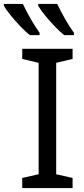

<svg xmlns="http://www.w3.org/2000/svg" viewBox="-74 -964 433 984"><path d="M298 0H40V-52L124 -71V-642L40 -662V-714H298V-662L214 -642V-71L298 -52ZM219 -944Q235 -910 259.5 -867Q284 -824 305 -796V-784H255Q232 -802 205 -830.5Q178 -859 155 -887.5Q132 -916 122 -934V-944ZM43 -944Q59 -910 83.5 -867Q108 -824 129 -796V-784H79Q56 -802 29 -830.5Q2 -859 -21 -887.5Q-44 -916 -54 -934V-944Z"/></svg>

Font: Noto Sans
Style: Regular
Weight: 400
Designer: Monotype Design Team
Foundry: Monotype Imaging Inc.
Version: Version 1.902